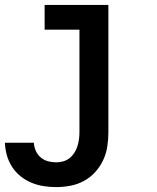

<svg xmlns="http://www.w3.org/2000/svg" viewBox="-20 -540 640 783"><path d="M209 223Q183 223 157.5 219Q132 215 108 205Q84 195 63.5 178.5Q43 162 29 140Q15 118 8 93Q1 68 0 42H118Q119 59 126 75Q133 91 146 102Q159 113 175.5 117.5Q192 122 209 122Q224 122 238 118Q252 114 263.5 105Q275 96 283 83.5Q291 71 295.5 57Q300 43 302 28.5Q304 14 304 0V-419H162V-520H422V0Q422 29 417.5 58Q413 87 400.5 113.5Q388 140 368 162Q348 184 322 198Q296 212 267 217.5Q238 223 209 223Z"/></svg>

Font: Iosevka Fixed Extended
Style: Bold
Weight: 700
Width: 7
Monospace: yes
Designer: Belleve Invis
Foundry: Belleve Invis
Version: Version 24.1.1; ttfautohint (v1.8.4)